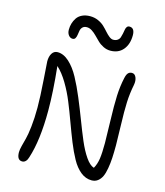

<svg xmlns="http://www.w3.org/2000/svg" viewBox="-140 -1047 1034 1201"><g transform="rotate(15 377.0 -446.5)"><path d="M223.1 -775.9Q207.5 -775.9 196.8 -789.8Q186 -803.7 186 -825.2Q186 -846.2 191.7 -865.5Q197.3 -884.8 209 -902.3Q220.7 -919.9 242.7 -930.4Q264.6 -940.9 293.9 -940.9Q322.3 -940.9 346.4 -930.2Q370.6 -919.4 386.7 -904.1Q402.8 -888.7 416.5 -873Q430.2 -857.4 443.8 -846.7Q457.5 -835.9 470.2 -835.9Q486.8 -835.9 497.8 -843.8Q508.8 -851.6 512.7 -863.3Q516.6 -875 519.5 -888.9Q522.5 -902.8 524.2 -914.6Q525.9 -926.3 531.7 -934.1Q537.6 -941.9 547.9 -941.9Q582 -941.9 582 -894Q582 -835.9 552.2 -800.5Q522.5 -765.1 470.2 -765.1Q446.3 -765.1 424.6 -775.9Q402.8 -786.6 387 -802Q371.1 -817.4 356.4 -832.5Q341.8 -847.7 325.2 -858.4Q308.6 -869.1 292 -869.1Q274.4 -869.1 264.6 -859.6Q254.9 -850.1 252.2 -836.2Q249.5 -822.3 247.8 -808.6Q246.1 -794.9 240.5 -785.4Q234.9 -775.9 223.1 -775.9ZM117.2 46.9Q83 46.9 83 -3.9Q83 -20 89.4 -45.2Q95.7 -70.3 103 -97.2Q110.4 -124 116.7 -179.2Q123 -234.4 123 -303.2Q123 -371.1 115 -481.9Q106.9 -592.8 106.9 -599.1Q106.9 -630.4 119.6 -650.6Q132.3 -670.9 155.8 -670.9Q194.3 -670.9 230.7 -637.7Q267.1 -604.5 296.1 -550.8Q325.2 -497.1 352.5 -431.6Q379.9 -366.2 405.3 -299.3Q430.7 -232.4 454.8 -175.5Q479 -118.7 506.6 -78.6Q534.2 -38.6 561 -30.8Q577.1 -59.6 582.5 -96.2Q587.9 -132.8 587.9 -198.2Q587.9 -236.8 584.7 -339.1Q581.5 -441.4 584.2 -503.7Q586.9 -565.9 599.1 -621.1Q604 -645 613.3 -655.5Q622.6 -666 638.2 -666Q656.7 -666 665.5 -645.3Q674.3 -624.5 668.9 -596.2Q657.2 -538.1 654.8 -480.7Q652.3 -423.3 655.3 -332.3Q658.2 -241.2 658.2 -203.1Q658.2 -155.3 656.2 -120.4Q654.3 -85.4 648.4 -51.8Q642.6 -18.1 632.8 2.7Q623 23.4 606.4 36.1Q589.8 48.8 566.9 48.8Q528.3 48.8 495.6 22.5Q462.9 -3.9 438 -49.1Q413.1 -94.2 390.6 -150.1Q368.2 -206.1 345.2 -269Q322.3 -332 298.8 -389.6Q275.4 -447.3 243.4 -501Q211.4 -554.7 175.8 -586.9Q192.9 -421.4 192.9 -303.2Q192.9 -109.4 153.8 9.8Q149.4 26.4 139.9 36.6Q130.4 46.9 117.2 46.9Z"/></g></svg>

Font: Shantell Sans Bouncy
Style: Regular
Weight: 300
Designer: Stephen Nixon, Anya Danilova, Shantell Martin
Foundry: Arrow Type
Version: Version 1.006;[9816181b4]